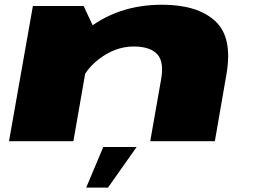

<svg xmlns="http://www.w3.org/2000/svg" viewBox="-20 -612 1100 832"><path d="M19 0H298L384.5 -496L342.5 -586H122.5ZM631 0H911L961 -288.5Q989.5 -450.5 912.2 -521Q835 -591.5 683 -591.5Q486 -591.5 349.2 -477.8Q212.5 -364 201 -302.5L321 -220.5Q335 -298.5 407 -354.5Q479 -410.5 559 -410.5Q630 -410.5 661 -377.5Q692 -344.5 678 -267.5ZM353.5 201H448L572 25H427.5Z"/></svg>

Font: Anybody ExtraExpanded Black
Style: Italic
Weight: 900
Width: 8
Italic angle: -10°
Version: Version 1.113;gftools[0.9.25]